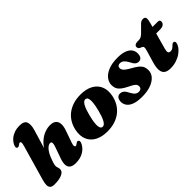

<svg xmlns="http://www.w3.org/2000/svg" viewBox="32 -1414 2123 2123"><g transform="rotate(-45 1094.0 -352.5)"><path d="M265.5 -303 344.5 -566.5Q365.5 -636.5 350.8 -678.2Q336 -720 263 -720Q218.5 -720 181.8 -707Q145 -694 117.8 -670.8Q90.5 -647.5 74.5 -616.5Q63.5 -595.5 64.2 -582Q65 -568.5 74.5 -563.5Q82 -560 89.8 -561.8Q97.5 -563.5 109.5 -573Q118 -580 123.5 -582.5Q129 -585 134.5 -585Q144.5 -585 147 -572Q149.5 -559 139.5 -524.5L21 -112Q9.5 -72 9.8 -43.5Q10 -15 26.2 0Q42.5 15 78 15Q155.5 15 198.5 -5.5Q241.5 -26 241.5 -60Q241.5 -78 235.8 -92Q230 -106 230 -122.5Q230 -133.5 233.5 -147.8Q237 -162 243.8 -181Q250.5 -200 259.5 -224Q270 -251 282.8 -273Q295.5 -295 309.5 -310.8Q323.5 -326.5 337.8 -335.2Q352 -344 365 -344Q385 -344 387.2 -327.5Q389.5 -311 378 -277.5L329 -138.5Q313 -93 314.2 -58.2Q315.5 -23.5 339.2 -4.2Q363 15 413.5 15Q481 15 530.8 -13.5Q580.5 -42 604.5 -88.5Q615.5 -109.5 614.8 -123Q614 -136.5 604.5 -141.5Q597 -145.5 589.2 -143.8Q581.5 -142 569.5 -132Q561 -125.5 555.5 -122.8Q550 -120 544.5 -120Q534.5 -120 531 -133.2Q527.5 -146.5 539.5 -180.5L588.5 -320Q605.5 -368 603.2 -405.2Q601 -442.5 577 -463.8Q553 -485 504.5 -485Q464 -485 419.2 -468.2Q374.5 -451.5 331.8 -412.8Q289 -374 253.5 -307Z M982 -486Q1069.5 -486 1128.5 -454.2Q1187.5 -422.5 1212.5 -364.8Q1237.5 -307 1222.5 -228.5Q1211.5 -171.5 1184.5 -126.2Q1157.5 -81 1116.8 -49.5Q1076 -18 1023.2 -1.5Q970.5 15 908 15Q820.5 15 761.5 -16.8Q702.5 -48.5 677.8 -106.5Q653 -164.5 667.5 -242.5Q678.5 -299.5 705.5 -344.8Q732.5 -390 773.2 -421.5Q814 -453 866.8 -469.5Q919.5 -486 982 -486ZM899 -61Q910 -58.5 920.2 -62.5Q930.5 -66.5 940.5 -78Q950.5 -89.5 960.2 -108.5Q970 -127.5 979.5 -155.5Q989 -183.5 998.5 -220.5Q1013.5 -279.5 1017.8 -320.2Q1022 -361 1015.5 -383.5Q1009 -406 991 -410Q980 -412.5 969.8 -408.5Q959.5 -404.5 949.5 -393Q939.5 -381.5 929.8 -362.5Q920 -343.5 910.5 -315.5Q901 -287.5 891.5 -250.5Q876.5 -192 872.2 -151Q868 -110 874.8 -87.5Q881.5 -65 899 -61Z M1463.5 -50Q1484.5 -50 1496.2 -61.5Q1508 -73 1508 -91.5Q1508 -106 1501.2 -117.8Q1494.5 -129.5 1475.5 -142.2Q1456.5 -155 1419 -173Q1376 -194 1349.8 -214.5Q1323.5 -235 1311.5 -259.8Q1299.5 -284.5 1299.5 -316.5Q1299.5 -362 1329.8 -400.2Q1360 -438.5 1418 -461.8Q1476 -485 1560.5 -485Q1626.5 -485 1669 -469.2Q1711.5 -453.5 1732.5 -425.8Q1753.5 -398 1753.5 -362Q1754 -325 1739.2 -305.5Q1724.5 -286 1698 -286Q1673.5 -286 1655.5 -301.5Q1637.5 -317 1618.5 -357.5Q1601 -390 1581.2 -406.2Q1561.5 -422.5 1536 -422.5Q1517.5 -422.5 1506.8 -413Q1496 -403.5 1496 -384.5Q1496 -371.5 1503 -358.5Q1510 -345.5 1529.5 -330Q1549 -314.5 1586 -294Q1634 -268 1660.2 -245.8Q1686.5 -223.5 1696.5 -199.8Q1706.5 -176 1706.5 -145Q1706.5 -98 1674.5 -62Q1642.5 -26 1585 -5.5Q1527.5 15 1450 15Q1375 15 1329 -2.2Q1283 -19.5 1262.2 -48.8Q1241.5 -78 1241.5 -113.5Q1242.5 -146.5 1257.2 -165.8Q1272 -185 1298 -185Q1328.5 -185 1348 -166.2Q1367.5 -147.5 1385 -110.5Q1403.5 -76 1422 -63Q1440.5 -50 1463.5 -50Z M1836.5 -375 1816.5 -383.5Q1804 -389 1798.2 -398.2Q1792.5 -407.5 1792.5 -419Q1792.5 -435.5 1806.2 -445Q1820 -454.5 1843 -454.5H1864Q1884.5 -454.5 1901.2 -463.5Q1918 -472.5 1935 -489.5L2012 -566.5Q2024.5 -579 2036.8 -584Q2049 -589 2063.5 -589Q2081.5 -589 2090 -580Q2098.5 -571 2098.5 -556.5Q2098.5 -548 2096.2 -532.8Q2094 -517.5 2088.5 -498L2001 -182.5Q1991.5 -147.5 1998.2 -133Q2005 -118.5 2028.5 -118.5Q2043 -118.5 2056.5 -125.8Q2070 -133 2085.5 -149.5Q2095.5 -160 2102.5 -164Q2109.5 -168 2117.5 -168Q2127.5 -168 2133.8 -160.8Q2140 -153.5 2138 -140.5Q2134.5 -114.5 2115 -87.2Q2095.5 -60 2063 -36.8Q2030.5 -13.5 1987.5 0.8Q1944.5 15 1893.5 15Q1844.5 15 1818.2 -4.8Q1792 -24.5 1788.5 -65.2Q1785 -106 1803.5 -169.5L1844.5 -309Q1854.5 -342 1852.2 -355.8Q1850 -369.5 1836.5 -375ZM2018.5 -371.5 2043.5 -451H2160Q2187.5 -451 2187.5 -424.5Q2187.5 -400 2168.2 -385.8Q2149 -371.5 2116.5 -371.5Z"/></g></svg>

Font: Fraunces Wonky
Style: Italic
Weight: 900
Italic angle: -16°
Version: Version 1.000;[b76b70a41]